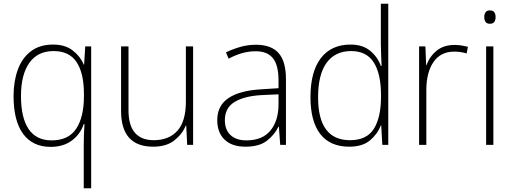

<svg xmlns="http://www.w3.org/2000/svg" viewBox="-20 -780 2761 1034"><path d="M431 234V0Q431 -23 432 -56Q433 -89 435 -112H431Q414 -59 368 -24Q322 11 253 11Q156 11 104.5 -59Q53 -129 53 -263Q53 -342 76 -405Q99 -468 146.5 -504Q194 -540 266 -540Q331 -540 372 -508Q413 -476 431 -432H433L439 -530H471V234ZM258 -24Q349 -24 390.5 -87Q432 -150 432 -262V-273Q432 -386 392.5 -445.5Q353 -505 269 -505Q183 -505 138 -441.5Q93 -378 93 -263Q93 -145 134.5 -84.5Q176 -24 258 -24Z M1020 -530V0H988L983 -103H980Q962 -58 919 -24Q876 10 805 10Q632 10 632 -183V-530H672V-187Q672 -104 707 -64.5Q742 -25 808 -25Q890 -25 935.5 -76Q981 -127 981 -232V-530Z M1359 -539Q1440 -539 1480 -494.5Q1520 -450 1520 -353V0H1489L1482 -98H1480Q1457 -52 1416 -21Q1375 10 1302 10Q1229 10 1189.5 -28Q1150 -66 1150 -133Q1150 -212 1211.5 -252.5Q1273 -293 1387 -299L1480 -305V-345Q1480 -430 1449.5 -467Q1419 -504 1358 -504Q1320 -504 1284.5 -494Q1249 -484 1211 -464L1197 -498Q1234 -516 1274.5 -527.5Q1315 -539 1359 -539ZM1480 -272 1391 -268Q1296 -263 1243.5 -231Q1191 -199 1191 -133Q1191 -81 1221.5 -52.5Q1252 -24 1307 -24Q1393 -24 1436.5 -77Q1480 -130 1480 -219Z M1861 10Q1758 10 1705 -58Q1652 -126 1652 -257Q1652 -394 1708 -467Q1764 -540 1868 -540Q1933 -540 1973.5 -506.5Q2014 -473 2031 -425H2035Q2034 -454 2032.5 -485Q2031 -516 2031 -544V-760H2071V0H2039L2033 -105H2031Q2013 -58 1972.5 -24Q1932 10 1861 10ZM1865 -25Q1955 -25 1993.5 -86.5Q2032 -148 2032 -260V-266Q2032 -382 1993 -443.5Q1954 -505 1871 -505Q1785 -505 1739 -442Q1693 -379 1693 -256Q1693 -25 1865 -25Z M2428 -538Q2448 -538 2466 -535Q2484 -532 2500 -528L2493 -492Q2462 -502 2426 -502Q2353 -502 2314.5 -446Q2276 -390 2276 -295V0H2237V-530H2271L2275 -429H2277Q2293 -475 2331 -506.5Q2369 -538 2428 -538Z M2618 -724Q2635 -724 2642 -714Q2649 -704 2649 -688Q2649 -672 2642 -662Q2635 -652 2618 -652Q2602 -652 2595 -662Q2588 -672 2588 -688Q2588 -704 2595 -714Q2602 -724 2618 -724ZM2637 -530V0H2598V-530Z"/></svg>

Font: Noto Sans Disp ExtLt
Style: Regular
Weight: 200
Designer: Monotype Design Team
Foundry: Monotype Imaging Inc.
Version: Version 2.000;GOOG;noto-source:20170915:90ef993387c0